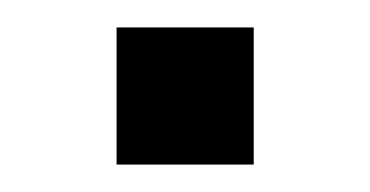

<svg xmlns="http://www.w3.org/2000/svg" viewBox="-20 -380 270 140"><path d="M65 -260V-360H165V-260Z"/></svg>

Font: Share
Style: Regular
Weight: 400
Designer: Ralph du Carrois
Version: Version 1.001